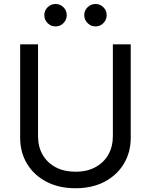

<svg xmlns="http://www.w3.org/2000/svg" viewBox="-20 -955 775 986"><path d="M367.7 11.7Q282.2 11.7 218 -22Q153.8 -55.7 118.7 -114.3Q83.5 -172.9 83.5 -247.6V-727.5H175.3V-254.9Q175.3 -202.1 198.5 -161.1Q221.7 -120.1 264.9 -96.7Q308.1 -73.2 368.2 -73.2Q427.7 -73.2 470.7 -96.9Q513.7 -120.6 536.6 -161.4Q559.6 -202.1 559.6 -254.9V-727.5H651.4V-247.6Q651.4 -172.9 616.2 -114.3Q581.1 -55.7 517.3 -22Q453.6 11.7 367.7 11.7ZM470.7 -819.3Q446.8 -819.3 429.7 -836.4Q412.6 -853.5 412.6 -877.4Q412.6 -900.9 429.7 -917.7Q446.8 -934.6 470.7 -934.6Q494.1 -934.6 511 -917.7Q527.8 -900.9 527.8 -877.4Q527.8 -853.5 511 -836.4Q494.1 -819.3 470.7 -819.3ZM265.1 -819.3Q241.2 -819.3 224.4 -836.4Q207.5 -853.5 207.5 -877.4Q207.5 -900.9 224.6 -917.7Q241.7 -934.6 265.1 -934.6Q289.1 -934.6 305.9 -917.7Q322.8 -900.9 322.8 -877.4Q322.8 -853.5 305.9 -836.4Q289.1 -819.3 265.1 -819.3Z"/></svg>

Font: Inter 18pt
Style: Regular
Weight: 400
Designer: Rasmus Andersson
Foundry: rsms
Version: Version 4.001;git-66647c0bb